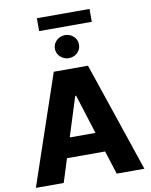

<svg xmlns="http://www.w3.org/2000/svg" viewBox="-110 -1141 961 1220"><g transform="rotate(-10 371.0 -530.5)"><path d="M20.5 0 260.7 -707H481.4L720.7 0H542L494.1 -151.4H248L200.2 0ZM454.1 -278.3 374 -532.2H368.2L288.1 -278.3ZM293 -849.6Q293 -869.6 303.5 -886.7Q314 -903.8 332 -913.8Q350.1 -923.8 371.1 -923.8Q392.1 -923.8 410.2 -913.8Q428.2 -903.8 438.5 -886.7Q448.7 -869.6 448.2 -849.6Q448.7 -829.6 438.5 -812.5Q428.2 -795.4 410.2 -785.4Q392.1 -775.4 371.1 -775.4Q350.1 -775.4 332 -785.4Q314 -795.4 303.5 -812.5Q293 -829.6 293 -849.6ZM553.7 -977.5H213.9V-1060.5H553.7Z"/></g></svg>

Font: Pretendard JP ExtraBold
Style: Regular
Weight: 800
Designer: Base glyphs from Inter by Rasmus Andersson; Hangeul glyphs from Noto Sans CJK(Source Han Sans) by Jang Soo-young and Kan
Foundry: Kil Hyung-jin
Version: Version 1.309